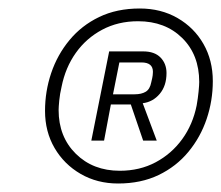

<svg xmlns="http://www.w3.org/2000/svg" viewBox="-20 -730 521 452"><path d="M258 -298Q209 -298 170 -320.5Q131 -343 108.5 -381.5Q86 -420 86 -469Q86 -515 100.5 -558Q115 -601 143.5 -635.5Q172 -670 213.5 -690Q255 -710 309 -710Q359 -710 398 -687.5Q437 -665 459 -626.5Q481 -588 481 -539Q481 -493 466.5 -450Q452 -407 423.5 -372.5Q395 -338 353.5 -318Q312 -298 258 -298ZM262 -328Q309 -328 346.5 -348Q384 -368 409 -402.5Q434 -437 443 -482Q446 -499 447.5 -514.5Q449 -530 449 -537Q449 -601 409 -640.5Q369 -680 305 -680Q258 -680 220.5 -660Q183 -640 158.5 -605.5Q134 -571 125 -526Q121 -509 119.5 -493.5Q118 -478 118 -471Q118 -408 158.5 -368Q199 -328 262 -328ZM241 -484 225 -399H195L237 -609H317Q344 -609 358 -594.5Q372 -580 372 -558Q372 -528 356 -509Q340 -490 316 -487L349 -399H317L288 -484ZM246 -508H297Q313 -508 323 -514Q333 -520 336 -536Q339 -548 339.5 -553Q340 -558 340 -561Q340 -583 313 -583H261Z"/></svg>

Font: IBM Plex Sans Light
Style: Italic
Weight: 300
Italic angle: -11.31°
Designer: Mike Abbink, Paul van der Laan, Pieter van Rosmalen
Foundry: Bold Monday
Version: Version 3.201